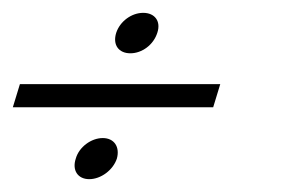

<svg xmlns="http://www.w3.org/2000/svg" viewBox="-33 -355 443 299"><path d="M299 -188 310 -224H-2L-13 -188ZM85 -108C79 -90 88 -76 106 -76C124 -76 143 -90 149 -108C154 -126 145 -140 127 -140C109 -140 90 -126 85 -108ZM148 -304C142 -285 152 -272 170 -272C188 -272 206 -285 212 -304C218 -322 208 -335 190 -335C172 -335 154 -322 148 -304Z"/></svg>

Font: Romanesco
Style: Regular
Weight: 400
Designer: Astigmatic (AOETI)
Foundry: Astigmatic (AOETI)
Version: Version 1.000